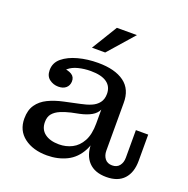

<svg xmlns="http://www.w3.org/2000/svg" viewBox="-130 -848 960 981"><g transform="rotate(20 350.0 -357.5)"><path d="M162 -340Q135 -340 113.5 -356Q92 -372 92 -405Q92 -445 123.5 -471Q155 -497 205.5 -510.5Q256 -524 313 -524Q405 -524 455.5 -487Q506 -450 505 -375L409 -390Q409 -430 379.5 -451Q350 -472 292 -472Q257 -472 225 -464Q193 -456 173 -438.5Q153 -421 150 -391L149 -438Q181 -437 200.5 -425Q220 -413 219 -388Q218 -366 203 -353Q188 -340 162 -340ZM550 10Q487 10 453.5 -25.5Q420 -61 420 -125V-159H409V-305H403L409 -349V-390L505 -375V-117Q505 -91 518.5 -73.5Q532 -56 558 -56Q584 -56 597.5 -73.5Q611 -91 611 -117V-267H678V-124Q678 -61 645.5 -25.5Q613 10 550 10ZM227 10Q151 10 103 -26.5Q55 -63 55 -128Q55 -174 75.5 -203.5Q96 -233 132 -250.5Q168 -268 215 -278L299 -296Q330 -302 355 -312.5Q380 -323 394.5 -342Q409 -361 409 -390L412 -305H409Q399 -283 374.5 -269Q350 -255 313 -247L269 -238Q239 -231 214 -220.5Q189 -210 174.5 -193Q160 -176 160 -147Q160 -107 188.5 -85.5Q217 -64 266 -64Q304 -64 336.5 -80.5Q369 -97 389 -133.5Q409 -170 409 -230L437 -227Q437 -142 409.5 -89.5Q382 -37 334 -13.5Q286 10 227 10ZM256 -586 341 -725H450L328 -586Z"/></g></svg>

Font: Montagu Slab 24pt
Style: Regular
Weight: 400
Designer: Florian Karsten
Foundry: Florian Karsten
Version: Version 1.000